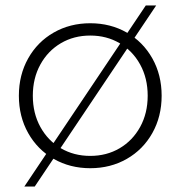

<svg xmlns="http://www.w3.org/2000/svg" viewBox="-20 -611 660 702"><path d="M49 -261Q49 -337 83 -397.5Q117 -458 176.5 -492Q236 -526 310 -526Q384 -526 443.5 -492Q503 -458 537 -397.5Q571 -337 571 -261Q571 -185 537 -124.5Q503 -64 443.5 -30Q384 4 310 4Q236 4 176.5 -30Q117 -64 83 -124.5Q49 -185 49 -261ZM520 -261Q520 -325 492.5 -375Q465 -425 417.5 -453Q370 -481 310 -481Q250 -481 202.5 -453Q155 -425 127.5 -375Q100 -325 100 -261Q100 -197 127.5 -147Q155 -97 202.5 -69Q250 -41 310 -41Q370 -41 417.5 -69Q465 -97 492.5 -147Q520 -197 520 -261ZM513 -591H551L107 71H69Z"/></svg>

Font: Idrija Light
Style: Regular
Weight: 300
Designer: Julieta Ulanovsky
Foundry: Julieta Ulanovsky
Version: Version 7.200